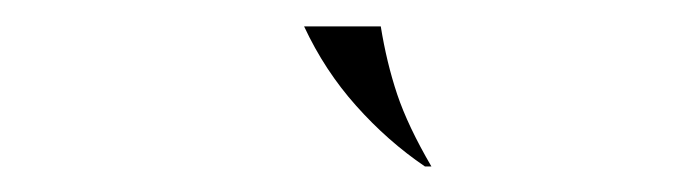

<svg xmlns="http://www.w3.org/2000/svg" viewBox="-20 -698 540 149"><path d="M309.8 -568.8H314.8Q296.5 -600.2 288.2 -624.9Q280 -649.5 275.5 -677.5H216Q232 -643.2 256.4 -615.9Q280.8 -588.5 309.8 -568.8Z"/></svg>

Font: Emberly Black
Style: Italic
Weight: 900
Italic angle: -12°
Designer: Rajesh Rajput
Foundry: Rajesh Rajput
Version: Version 1.000